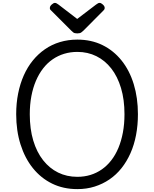

<svg xmlns="http://www.w3.org/2000/svg" viewBox="-20 -1289 1067 1328"><path d="M515 19Q418 19 340.5 -19Q263 -57 207.5 -126Q152 -195 122 -290Q92 -385 92 -499Q92 -575 105.5 -642.5Q119 -710 144.5 -767.5Q170 -825 207 -870.5Q244 -916 291 -948.5Q338 -981 394.5 -998Q451 -1015 515 -1015Q611 -1015 688 -977.5Q765 -940 820.5 -871Q876 -802 905 -707Q934 -612 934 -499Q934 -423 921 -355Q908 -287 882.5 -229.5Q857 -172 820.5 -126Q784 -80 737 -48Q690 -16 634.5 1.5Q579 19 515 19ZM515 -66Q563 -66 605.5 -79Q648 -92 684.5 -117.5Q721 -143 750 -180.5Q779 -218 799 -266Q819 -314 830 -372.5Q841 -431 841 -499Q841 -600 817 -680Q793 -760 749.5 -815.5Q706 -871 646.5 -900.5Q587 -930 515 -930Q467 -930 424 -917Q381 -904 344 -878.5Q307 -853 278 -815.5Q249 -778 228.5 -730Q208 -682 197 -624Q186 -566 186 -499Q186 -397 210 -317Q234 -237 278 -181Q322 -125 382 -95.5Q442 -66 515 -66ZM669 -1269Q679 -1269 691.5 -1257.5Q704 -1246 704 -1235Q704 -1233 703.5 -1229Q703 -1225 698 -1219L558 -1078Q551 -1072 542.5 -1065Q534 -1058 514 -1058Q495 -1058 486.5 -1065Q478 -1072 472 -1078L331 -1219Q325 -1225 325 -1229Q325 -1233 325 -1235Q325 -1246 337.5 -1257.5Q350 -1269 360 -1269Q366 -1269 372 -1265.5Q378 -1262 385 -1257L514 -1158L644 -1257Q652 -1262 657 -1265.5Q662 -1269 669 -1269Z"/></svg>

Font: Playwrite PE
Style: Regular
Weight: 400
Designer: Veronika Burian, José Scaglione
Foundry: TypeTogether
Version: Version 1.002